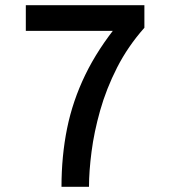

<svg xmlns="http://www.w3.org/2000/svg" viewBox="-20 -720 656 740"><path d="M217 0Q217 -118.5 238.5 -224.8Q260 -331 308.5 -431.2Q357 -531.5 438.5 -631L466 -601H79.5V-700H536.5V-613Q473 -541.5 431.2 -459.5Q389.5 -377.5 366 -294.2Q342.5 -211 332.8 -135.2Q323 -59.5 323 0Z"/></svg>

Font: Overpass Mono SemiBold
Style: Regular
Weight: 600
Monospace: yes
Designer: Delve Withrington, Dave Bailey
Foundry: Delve Fonts LLC
Version: Version 4.000